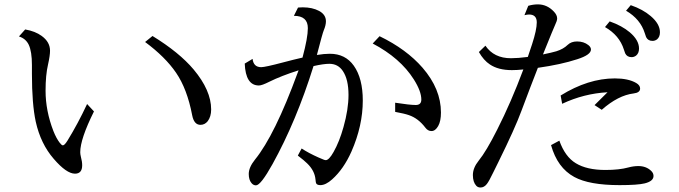

<svg xmlns="http://www.w3.org/2000/svg" viewBox="-20 -817 3040 860"><path d="M400.9 -317.9Q339.4 -194.3 339.4 -135.3Q339.4 -126.5 342.3 -114.7Q348.1 -93.3 348.1 -76.7Q348.1 -39.1 315.9 -39.1Q277.8 -39.1 220.7 -105.5Q162.1 -172.9 140.1 -272Q123 -351.1 123 -486.3V-525.9Q123 -585.9 108.9 -616.2Q95.7 -644 64.9 -653.8L92.8 -685.1Q138.2 -677.2 167 -655.8Q204.1 -628.9 204.1 -589.8Q204.1 -567.9 195.3 -528.8Q184.1 -481.4 184.1 -410.6Q184.1 -320.8 219.2 -230Q232.4 -196.8 248 -176.8Q256.3 -166 261.7 -166Q269 -166 282.2 -187Q329.1 -263.2 370.1 -351.1ZM663.1 -655.8Q783.2 -582 847.2 -505.9Q925.8 -412.1 925.8 -326.7Q925.8 -294.4 910.2 -273.9Q897 -257.8 877.9 -257.8Q849.1 -257.8 840.8 -300.8Q818.4 -418.5 768.6 -491.2Q720.2 -562 629.9 -628.9Z M1111.3 -553.2Q1115.7 -516.1 1149.9 -516.1Q1167.5 -516.1 1248.5 -537.6Q1294.4 -549.8 1335 -559.1Q1358.9 -647.9 1358.9 -690.9Q1358.9 -746.1 1296.4 -746.1L1314.9 -783.2Q1327.6 -784.2 1335.9 -784.2Q1378.9 -784.2 1409.2 -768.1Q1439.9 -751.5 1439.9 -721.7Q1439.9 -704.1 1430.2 -681.2Q1424.8 -668.9 1399.4 -570.8Q1432.6 -576.2 1457.5 -576.2Q1526.9 -576.2 1564.9 -522.5Q1605 -465.8 1605 -366.7Q1605 -253.9 1554.2 -138.2Q1519.5 -60.1 1467.8 -13.7Q1439 12.2 1415 12.2Q1399.9 12.2 1396 3.9Q1394.5 1.5 1393.1 -13.2Q1389.6 -52.7 1355.5 -85.4Q1342.3 -98.6 1314 -120.1L1331.1 -151.9Q1362.3 -131.3 1406.2 -111.8Q1418 -106.9 1422.4 -105Q1433.6 -99.6 1439 -99.6Q1453.6 -99.6 1474.1 -136.2Q1500 -181.6 1518.6 -248Q1541 -327.6 1541 -391.6Q1541 -461.4 1515.6 -499Q1494.1 -531.2 1455.1 -531.2Q1429.2 -531.2 1384.3 -521Q1307.1 -273.9 1200.7 -82Q1147.9 13.2 1126.5 13.2Q1114.7 13.2 1106.4 2.9Q1094.2 -11.7 1094.2 -37.6Q1094.2 -67.4 1122.1 -102.1Q1210.9 -211.4 1313.5 -491.7L1317.4 -502Q1240.2 -477.5 1186 -450.7Q1153.3 -434.1 1139.6 -434.1Q1080.1 -434.1 1076.2 -532.2ZM1750 -356.9Q1815.9 -346.7 1842.3 -346.7Q1867.2 -346.7 1867.2 -371.1Q1867.2 -408.2 1833.5 -461.4Q1772.9 -557.1 1649.4 -622.1L1680.2 -654.8Q1800.3 -596.7 1872.6 -513.7Q1955.1 -418.5 1955.1 -313Q1955.1 -274.4 1942.9 -252.9Q1930.2 -230 1912.6 -230Q1896.5 -230 1885.3 -245.1Q1853.5 -287.1 1811.5 -301.3Q1792.5 -308.1 1750 -315.9Z M2710.9 -721.2Q2766.1 -701.7 2800.8 -672.4Q2842.3 -637.2 2842.3 -599.6Q2842.3 -578.6 2829.1 -567.9Q2819.8 -561 2809.1 -561Q2788.6 -561 2780.3 -578.1Q2778.8 -581.1 2774.4 -595.2Q2754.4 -658.7 2689.9 -695.8ZM2805.2 -793.9Q2859.9 -774.9 2894.5 -745.1Q2936 -710 2936 -672.4Q2936 -651.4 2922.9 -640.6Q2913.6 -633.8 2902.8 -633.8Q2882.3 -633.8 2874 -650.9Q2872.6 -653.8 2868.2 -668Q2848.6 -731.4 2784.2 -769ZM2346.2 -791Q2367.7 -797.4 2389.2 -797.4Q2430.2 -797.4 2460.4 -765.6Q2475.6 -750 2475.6 -734.4Q2475.6 -724.1 2466.3 -705.1Q2460 -691.9 2419.4 -591.3L2412.1 -573.2Q2452.1 -581.5 2472.2 -587.4Q2503.4 -597.2 2522.9 -616.2Q2538.6 -631.3 2564.9 -631.3Q2594.7 -631.3 2615.2 -615.2Q2627 -606 2627 -595.2Q2627 -571.3 2565.9 -551.8Q2492.7 -527.8 2389.2 -513.2Q2357.9 -433.6 2315.9 -321.3Q2287.1 -242.7 2212.4 -91.3Q2196.8 -60.5 2189.5 -44.9Q2170.4 -4.9 2160.6 7.3Q2148.4 22.9 2132.3 22.9Q2120.6 22.9 2113.3 15.1Q2098.1 -1.5 2098.1 -32.7Q2098.1 -64.9 2124 -97.2Q2158.2 -139.2 2207 -236.3Q2269 -358.4 2324.2 -505.9Q2296.9 -502.9 2272.9 -502.9Q2211.9 -502.9 2174.3 -528.3Q2146.5 -546.4 2125 -584L2154.3 -612.3Q2192.4 -556.2 2268.6 -556.2Q2299.8 -556.2 2344.2 -562L2345.7 -566.4L2354.5 -592.8L2363.3 -619.1Q2384.3 -683.6 2384.3 -716.8Q2384.3 -752 2349.6 -752Q2341.8 -752 2329.1 -749ZM2485.4 -187Q2511.2 -114.7 2559.1 -85.9Q2608.4 -55.7 2691.9 -55.7Q2753.9 -55.7 2794.4 -66.9Q2817.4 -73.2 2839.4 -73.2Q2874.5 -73.2 2897 -51.3Q2907.2 -41.5 2907.2 -28.8Q2907.2 -5.4 2867.7 4.4Q2835.9 12.2 2755.4 12.2Q2619.1 12.2 2552.2 -24.4Q2476.6 -65.4 2448.2 -167ZM2643.1 -346.2 2701.2 -403.8Q2595.2 -397.9 2498 -352.1L2491.2 -389.2Q2614.7 -465.8 2733.9 -465.8Q2794.4 -465.8 2829.6 -445.3Q2847.2 -435.1 2847.2 -420.4Q2847.2 -401.9 2817.9 -398.4Q2749 -390.1 2675.3 -325.2Z"/></svg>

Font: BIZ UDMincho
Style: Regular
Weight: 400
Monospace: yes
Designer: TypeBank Co., Ltd.
Foundry: Morisawa Inc.
Version: Version 1.06